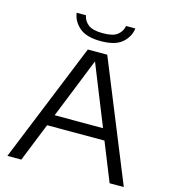

<svg xmlns="http://www.w3.org/2000/svg" viewBox="-133 -1043 1027 1150"><g transform="rotate(15 381.0 -468.0)"><path d="M20 0 320.5 -740H441L742 0H654L558 -239H202.5L106.5 0ZM230.5 -308.5H530.5L380.5 -682.5ZM381.5 -808.5Q292.5 -808.5 249.2 -845.8Q206 -883 199 -935.5H256.5Q263 -901 290.8 -879.2Q318.5 -857.5 381.5 -857.5Q445 -857.5 472 -879.2Q499 -901 505.5 -935.5H563Q556 -882 513.5 -845.2Q471 -808.5 381.5 -808.5Z"/></g></svg>

Font: Encode Sans Expanded Expanded
Style: Regular
Weight: 400
Width: 7
Designer: Multiple Designers
Foundry: Impallari Type
Version: Version 3.000; ttfautohint (v1.8.3) -l 8 -r 50 -G 200 -x 14 